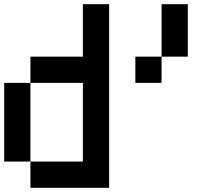

<svg xmlns="http://www.w3.org/2000/svg" viewBox="-20 -895 1040 915"><path d="M0 -500H125V-125H0ZM375 -875H500V0H125V-125H375V-500H125V-625H375ZM625 -625H750V-500H625ZM750 -875H875V-625H750Z"/></svg>

Font: Pixel Operator Mono 8
Style: Regular
Weight: 400
Monospace: yes
Designer: Jayvee Enaguas (HarvettFox96)
Foundry: The Grandoplex Project
Version: Version 1.5.0 (October 25, 2015)